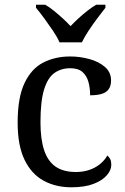

<svg xmlns="http://www.w3.org/2000/svg" viewBox="-20 -786 532 816"><path d="M283 10Q217 10 165.5 -18Q114 -46 84.5 -106.5Q55 -167 55 -265Q55 -372 84.5 -433.5Q114 -495 164.5 -520.5Q215 -546 278 -546Q320 -546 360 -535Q400 -524 426 -501.5Q452 -479 452 -444Q452 -421 442 -407Q432 -393 412.5 -387Q393 -381 363 -381Q363 -413 355.5 -439Q348 -465 330 -480.5Q312 -496 278 -496Q240 -496 211.5 -476Q183 -456 167.5 -406Q152 -356 152 -266Q152 -195 167.5 -148Q183 -101 216 -78Q249 -55 303 -55Q334 -55 360 -64Q386 -73 405.5 -89Q425 -105 436 -125Q444 -119 448.5 -109.5Q453 -100 453 -86Q453 -63 434 -41Q415 -19 377.5 -4.5Q340 10 283 10ZM233 -606Q223 -629 205 -655.5Q187 -682 168 -708Q149 -734 133 -753V-766H172Q191 -755 210 -739.5Q229 -724 247 -707.5Q265 -691 280 -675Q295 -691 313 -707.5Q331 -724 350.5 -739.5Q370 -755 389 -766H428V-753Q413 -734 393.5 -708Q374 -682 356.5 -655.5Q339 -629 328 -606Z"/></svg>

Font: Noto Serif Armenian
Style: Regular
Weight: 400
Designer: Monotype Design Team
Foundry: Monotype Imaging Inc.
Version: Version 2.007